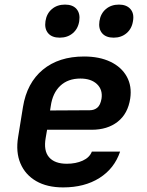

<svg xmlns="http://www.w3.org/2000/svg" viewBox="-20 -806 640 836"><path d="M255 10Q185 10 137.5 -17.5Q90 -45 69 -94.5Q48 -144 59 -210L80 -340Q97 -445 166.5 -502.5Q236 -560 346 -560Q413 -560 461 -537Q509 -514 532 -472.5Q555 -431 547 -377Q537 -311 492.5 -276Q448 -241 379 -241H185L179 -206Q169 -150 193.5 -121.5Q218 -93 271 -93Q310 -93 340 -106.5Q370 -120 380 -146H503Q478 -72 413 -31Q348 10 255 10ZM198 -325 371 -326Q390 -326 403.5 -337Q417 -348 422 -376Q428 -415 402.5 -439.5Q377 -464 330 -464Q276 -464 242.5 -432.5Q209 -401 201 -344ZM475 -642Q441 -642 424.5 -661.5Q408 -681 413 -714Q418 -747 441 -766.5Q464 -786 498 -786Q531 -786 548 -766.5Q565 -747 559 -714Q554 -681 531 -661.5Q508 -642 475 -642ZM240 -642Q206 -642 189.5 -661.5Q173 -681 178 -714Q183 -747 206 -766.5Q229 -786 263 -786Q297 -786 313.5 -766.5Q330 -747 325 -714Q320 -681 297 -661.5Q274 -642 240 -642Z"/></svg>

Font: JetBrains Mono NL
Style: Bold Italic
Weight: 700
Italic angle: -9°
Designer: Philipp Nurullin, Konstantin Bulenkov
Foundry: JetBrains
Version: Version 2.304; ttfautohint (v1.8.4.7-5d5b)